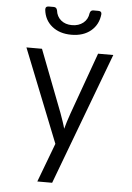

<svg xmlns="http://www.w3.org/2000/svg" viewBox="-63 -831 725 1057"><g transform="rotate(5 300.0 -302.5)"><path d="M184 180 265 -35 60 -550H146L278 -207Q286 -185 294 -161.5Q302 -138 306 -122Q310 -138 317.5 -161.5Q325 -185 333 -208L456 -550H540L266 180ZM300 -641Q235 -641 193 -675Q151 -709 145 -766Q144 -785 163 -785H191Q206 -785 210 -768Q214 -734 238 -714Q262 -694 299 -694Q336 -694 361 -714Q386 -734 390 -768Q394 -785 409 -785H437Q456 -785 455 -768Q449 -710 407.5 -675.5Q366 -641 300 -641Z"/></g></svg>

Font: Pitagon Sans Mono Light
Style: Regular
Weight: 300
Monospace: yes
Designer: Travis Tran
Foundry: Pitagon
Version: Version 1.001; ttfautohint (v1.8.4.7-5d5b);gftools[0.9.26]